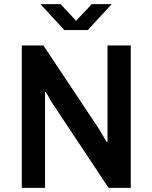

<svg xmlns="http://www.w3.org/2000/svg" viewBox="-20 -905 734 925"><path d="M85 0V-686H189L456 -285L494 -221L498 -222V-686H610V0H503L228 -414L201 -462L197 -461V0ZM290 -760 175 -885H272L364 -786H329L422 -885H518L403 -760Z"/></svg>

Font: Chivo Medium
Style: Regular
Weight: 500
Designer: Hector Gatti
Foundry: Omnibus-Type
Version: Version 2.002